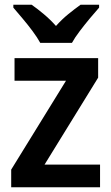

<svg xmlns="http://www.w3.org/2000/svg" viewBox="-20 -786 468 806"><path d="M400 0H27V-74L257 -447H41V-542H392V-460L167 -95H400ZM149 -606Q137 -628 117 -655Q97 -682 75 -708Q53 -734 36 -754V-766H113Q136 -750 163.5 -727Q191 -704 215 -677Q240 -705 266.5 -726.5Q293 -748 318 -766H396V-754Q379 -735 357 -708.5Q335 -682 314.5 -655Q294 -628 282 -606Z"/></svg>

Font: Noto Sans Telugu SemiCondensed SemiBold
Style: Regular
Weight: 600
Width: 4
Designer: Jelle Bosma - Monotype Design Team
Foundry: Monotype Imaging Inc.
Version: Version 2.005; ttfautohint (v1.8.4.7-5d5b)